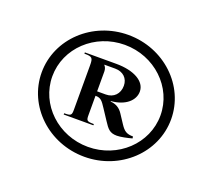

<svg xmlns="http://www.w3.org/2000/svg" viewBox="-89 -735 789 711"><g transform="rotate(20 305.0 -380.0)"><path d="M50 -380C50 -247.5 164.2 -140 305 -140C445.8 -140 560 -247.5 560 -380C560 -512.5 445.8 -620 305 -620C164.2 -620 50 -512.5 50 -380ZM92 -380C92 -491 187.4 -581 305 -581C422.6 -581 518 -491 518 -380C518 -269 422.6 -179 305 -179C187.4 -179 92 -269 92 -380ZM175 -499C206.1 -499 209.5 -495.5 209.5 -464.5V-290.5C209.5 -268.5 206.6 -266 180 -266V-261H297V-266C269.6 -266 267 -268.5 267 -290.5V-366.5H268C288 -366.5 295 -357 310 -334L337 -293C354 -267 363 -254.5 391.5 -254.5C406.5 -254.5 432 -260 450 -265L448.9 -272.4C423.3 -272.4 412.8 -280.2 398.5 -302L375.5 -337C363.9 -354.9 347.7 -364.3 327 -365.5V-367.5C384.5 -372 416 -403 416 -437C416 -477.2 369.2 -504 299 -504H175ZM258.5 -485V-486H301C332.2 -486 353 -466.4 353 -437C353 -405.5 332.2 -384 301 -384H267V-462C267 -472 263.5 -480 258.5 -485Z"/></g></svg>

Font: Prida01
Style: Black
Weight: 900
Designer: gluk
Foundry: gluk
Version: Version 00.072